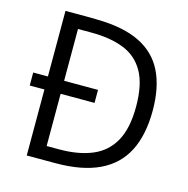

<svg xmlns="http://www.w3.org/2000/svg" viewBox="-106 -825 908 927"><g transform="rotate(15 348.0 -361.5)"><path d="M359 -395V-330H35V-395ZM108.5 -723Q111.5 -723 127.2 -722.8Q143 -722.5 166 -722.8Q189 -723 215 -722.8Q241 -722.5 263.5 -722Q397 -720.5 479.8 -680Q562.5 -639.5 601.2 -561Q640 -482.5 640 -366.5Q640 -244.5 598.2 -163Q556.5 -81.5 470.5 -40.8Q384.5 0 253 0H108.5ZM189.5 -654V-69H252Q349 -69 417.2 -97.8Q485.5 -126.5 521.5 -191.2Q557.5 -256 557.5 -364Q557.5 -474 522 -537.2Q486.5 -600.5 419.2 -627.2Q352 -654 256.5 -654Z"/></g></svg>

Font: Public Sans Thin Light
Style: Regular
Weight: 300
Version: Version 1.007